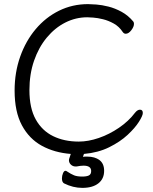

<svg xmlns="http://www.w3.org/2000/svg" viewBox="-20 -733 743 933"><path d="M347 76Q334 76 324.5 67Q315 58 315 45Q315 43 316 39Q317 35 324 15Q245 9 183.5 -24.5Q122 -58 86.5 -124Q51 -190 51 -293Q51 -381 78 -457.5Q105 -534 153.5 -591.5Q202 -649 267 -681Q332 -713 408 -713Q422 -713 448.5 -711Q475 -709 507 -701Q539 -693 571 -675.5Q603 -658 628 -628Q631 -624 631 -617Q631 -603 618 -586Q605 -569 591 -569Q582 -569 576 -578Q559 -604 533 -618.5Q507 -633 480.5 -639.5Q454 -646 433 -647.5Q412 -649 404 -649Q348 -649 297.5 -623.5Q247 -598 207.5 -550.5Q168 -503 145.5 -438Q123 -373 123 -295Q123 -208 153.5 -153Q184 -98 238 -71.5Q292 -45 363 -45Q409 -45 460 -62.5Q511 -80 558 -112Q605 -144 636 -185Q648 -200 660 -200Q674 -200 674 -184Q674 -171 655 -141Q636 -111 600 -77.5Q564 -44 510.5 -17.5Q457 9 388 15L383 29Q388 28 393.5 28Q399 28 404 28Q441 28 463.5 45Q486 62 486 97Q486 136 458 158Q430 180 380 180Q335 180 291 158Q281 152 281 134Q281 121 286 109Q291 97 298 97Q302 97 304 99Q325 113 340 119Q355 125 380 125Q401 125 412 119.5Q423 114 423 98Q423 72 386 72Q379 72 370.5 73Q362 74 352 76Z"/></svg>

Font: QiushuiShotai
Style: Regular
Weight: 600
Designer: Fontworks Inc.
Foundry: Fontworks Inc.
Version: Version 1.250